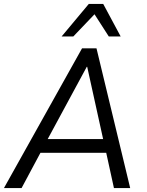

<svg xmlns="http://www.w3.org/2000/svg" viewBox="-36 -949 740 969"><path d="M-16 0 378 -705H451L621 0H539L495 -201L527 -178H139L180 -200L73 0ZM402 -612 196 -231 178 -247H510L488 -231L404 -612ZM275 -765 412 -929H485L573 -765H513L441 -877L334 -765Z"/></svg>

Font: Nunito Sans 10pt SemiCondensed
Style: Italic
Weight: 400
Width: 4
Italic angle: -9°
Designer: Vernon Adams
Foundry: Vernon Adams
Version: Version 3.101;gftools[0.9.27]